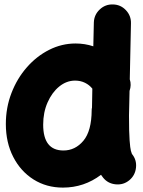

<svg xmlns="http://www.w3.org/2000/svg" viewBox="-20 -768 644 864"><path d="M320.3 -572.3Q361.8 -572.3 399.9 -559.6L402.3 -666.5Q403.3 -701.2 428.5 -725.1Q453.6 -749 487.8 -748Q522.5 -747.6 546.4 -722.4Q570.3 -697.3 569.3 -662.6L564 -411.1Q572.3 -385.7 563 -358.9L560.5 -248.5Q560.5 -172.9 563.2 -136.7Q565.9 -100.6 569.1 -89.1Q572.3 -77.6 573.7 -75.2Q595.7 -48.8 592 -13.9Q588.4 21 562 43Q535.6 64.9 500.5 61.5Q465.3 58.1 443.8 31.2Q439 24.9 434.6 18.6Q358.4 76.2 263.2 76.2Q189 76.2 130.9 39.6Q72.8 2.9 39.6 -61.8Q6.3 -126.5 6.3 -210Q6.3 -283.7 31.5 -349.1Q56.6 -414.6 100.6 -464.8Q144.5 -515.1 201.2 -543.7Q257.8 -572.3 320.3 -572.3ZM174.3 -207Q174.3 -90.8 265.6 -90.8Q318.4 -90.8 355.2 -134.5Q392.1 -178.2 392.6 -272.9Q392.6 -278.3 394 -283.7L395.5 -369.1Q382.3 -385.7 362.3 -395.5Q342.3 -405.3 317.9 -405.3Q279.3 -405.3 246.6 -378.7Q213.9 -352.1 194.1 -307.1Q174.3 -262.2 174.3 -207Z"/></svg>

Font: Mikhak-DS1-FD Black
Style: Regular
Weight: 900
Designer: Amin Abedi
Version: Version 3.2